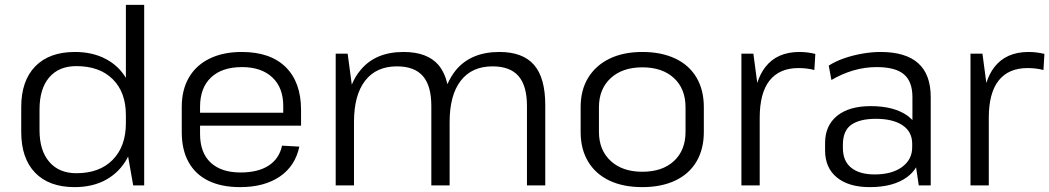

<svg xmlns="http://www.w3.org/2000/svg" viewBox="-20 -760 4301 787"><path d="M286 7Q181 7 124 -52Q67 -111 67 -219V-321Q67 -429 124.5 -488Q182 -547 287 -547Q361 -547 416 -517Q466 -490 496 -441V-740H571V0H526L505 -119Q503 -115 502 -112Q471 -55 416 -24Q361 7 286 7ZM293 -50Q388 -50 442 -105Q496 -160 496 -255V-288Q496 -382 442 -435.5Q388 -489 293 -489Q221 -489 181.5 -442.5Q142 -396 142 -311V-226Q142 -143 182 -96.5Q222 -50 293 -50Z M964 7Q888 7 834.5 -19Q781 -45 753 -95.5Q725 -146 725 -218V-322Q725 -392 754.5 -442.5Q784 -493 839.5 -520Q895 -547 971 -547Q1088 -547 1151 -485Q1214 -423 1214 -309V-245H800V-211Q800 -134 843.5 -93.5Q887 -53 966 -53Q1038 -53 1081.5 -81.5Q1125 -110 1136 -163L1207 -159Q1190 -79 1126.5 -36Q1063 7 964 7ZM800 -298H1141V-326Q1141 -401 1096 -443Q1051 -485 972 -485Q890 -485 845 -442.5Q800 -400 800 -322Z M2140 -326Q2140 -408 2105.5 -448Q2071 -488 1999 -488Q1914 -488 1868.5 -429Q1823 -370 1823 -260V0H1748V-326Q1748 -408 1713.5 -448Q1679 -488 1607 -488Q1522 -488 1476.5 -429Q1431 -370 1431 -260V0H1356V-540H1405L1422 -413Q1436 -447 1458 -473Q1519 -547 1634 -547Q1731 -547 1777 -494Q1803 -463 1814 -415Q1828 -447 1849 -473Q1911 -547 2027 -547Q2123 -547 2169 -494Q2215 -441 2215 -329V0H2140Z M2613 7Q2534 7 2477.5 -20Q2421 -47 2390.5 -98Q2360 -149 2360 -219V-321Q2360 -391 2391 -441.5Q2422 -492 2478.5 -519.5Q2535 -547 2613 -547Q2691 -547 2748 -520Q2805 -493 2835 -442Q2865 -391 2865 -321V-219Q2865 -149 2835 -98Q2805 -47 2748 -20Q2691 7 2613 7ZM2613 -56Q2695 -56 2742.5 -100Q2790 -144 2790 -220V-320Q2790 -396 2742.5 -440Q2695 -484 2613 -484Q2531 -484 2483 -439.5Q2435 -395 2435 -320V-220Q2435 -145 2483 -100.5Q2531 -56 2613 -56Z M3019 -540H3068L3084 -420Q3096 -458 3117 -485Q3165 -547 3257 -547Q3273 -547 3289.5 -545Q3306 -543 3322 -539L3318 -473Q3288 -481 3253 -481Q3175 -481 3134.5 -430Q3094 -379 3094 -277V0H3019Z M3545 7Q3459 7 3410.5 -32.5Q3362 -72 3362 -143V-174Q3362 -245 3411 -285Q3460 -325 3549 -325Q3643 -325 3698 -287Q3710 -278 3720 -268V-362Q3720 -426 3685 -455.5Q3650 -485 3573 -485Q3524 -485 3477 -471Q3430 -457 3388 -432L3377 -491Q3403 -508 3438.5 -520.5Q3474 -533 3513.5 -540Q3553 -547 3589 -547Q3692 -547 3743.5 -501Q3795 -455 3795 -362V0H3746L3735 -74Q3721 -51 3698 -34Q3642 7 3545 7ZM3565 -45Q3636 -45 3677.5 -75.5Q3719 -106 3719 -156V-171Q3719 -220 3679.5 -246.5Q3640 -273 3570 -273Q3505 -273 3470 -249Q3435 -225 3435 -167V-153Q3435 -100 3469 -72.5Q3503 -45 3565 -45Z M3958 -540H4007L4023 -420Q4035 -458 4056 -485Q4104 -547 4196 -547Q4212 -547 4228.5 -545Q4245 -543 4261 -539L4257 -473Q4227 -481 4192 -481Q4114 -481 4073.5 -430Q4033 -379 4033 -277V0H3958Z"/></svg>

Font: Pathway Extreme 8pt Thin 12pt Light
Style: Regular
Weight: 300
Version: Version 1.001;gftools[0.9.26]